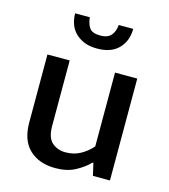

<svg xmlns="http://www.w3.org/2000/svg" viewBox="-105 -765 755 859"><g transform="rotate(15 273.0 -336.0)"><path d="M378 -472H481V0H402L389 -57H385Q360 -31 322 -10.5Q284 10 230 10Q155 10 110 -32Q65 -74 65 -158V-472H168V-169Q168 -114 193.5 -92Q219 -70 255 -70Q294 -70 324 -86.5Q354 -103 378 -130ZM205 -682Q208 -651 221 -633Q234 -615 272 -615Q304 -615 320 -632.5Q336 -650 339 -682H406Q406 -626 371.5 -590.5Q337 -555 272 -555Q236 -555 210.5 -566Q185 -577 168.5 -594.5Q152 -612 144.5 -635Q137 -658 137 -682Z"/></g></svg>

Font: Mukta Vaani Medium
Style: Regular
Weight: 500
Designer: Noopur Datye, Girish Dalvi, Yashodeep Gholap, Pallavi Karambelkar
Foundry: Ek Type
Version: Version 2.538;PS 1.000;hotconv 16.6.51;makeotf.lib2.5.65220;